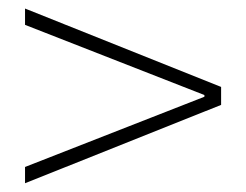

<svg xmlns="http://www.w3.org/2000/svg" viewBox="-20 -584 561 438"><path d="M37.1 -166V-203.1Q356.4 -328.1 446.3 -363.3V-367.2Q354.5 -403.3 37.1 -527.3V-564.5L484.4 -385.7V-344.7Z"/></svg>

Font: Bpmf Zihi Sans ExtraLight
Style: ExtraLight
Weight: 250
Foundry: But Ko
Version: Version 1.320